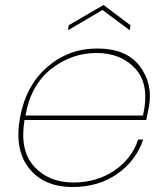

<svg xmlns="http://www.w3.org/2000/svg" viewBox="-20 -741 668 768"><path d="M366 -529Q266 -529 184.5 -465Q103 -401 82 -279H552Q580 -401 522.5 -465Q465 -529 366 -529ZM553 -183Q524 -98 449 -45.5Q374 7 271 7Q156 7 96.5 -67.5Q37 -142 60 -270Q83 -398 168.5 -472.5Q254 -547 369 -547Q485 -547 538.5 -477Q592 -407 576 -315Q567 -268 565 -261H78Q58 -139 116.5 -75Q175 -11 274 -11Q365 -11 435.5 -57.5Q506 -104 533 -183ZM502 -640 499 -620 390 -701 252 -620 255 -640 394 -721Z"/></svg>

Font: Poppins Thin
Style: Italic
Weight: 250
Italic angle: -10°
Designer: Ninad Kale (Devanagari), Jonny Pinhorn (Latin)
Foundry: Indian Type Foundry
Version: Version 3.200;PS 1.000;hotconv 16.6.54;makeotf.lib2.5.65590